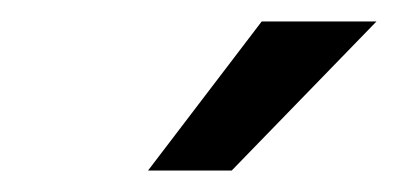

<svg xmlns="http://www.w3.org/2000/svg" viewBox="-20 -790 371 179"><path d="M118 -631 224 -770H331L196 -631Z"/></svg>

Font: Exo Thin SemiBold
Style: Italic
Weight: 600
Italic angle: -9°
Version: Version 2.000